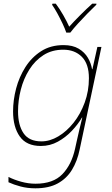

<svg xmlns="http://www.w3.org/2000/svg" viewBox="-20 -783 608 1043"><path d="M172 240Q129 240 91.5 230Q54 220 26 207V178Q55 193 94.5 204Q134 215 173 215Q269 215 319 163Q369 111 388 24L397 -17Q403 -45 411.5 -80.5Q420 -116 427 -144H425Q404 -108 370.5 -72.5Q337 -37 294.5 -13.5Q252 10 202 10Q124 10 87.5 -41.5Q51 -93 51 -178Q51 -239 67.5 -302Q84 -365 118 -418.5Q152 -472 203.5 -505Q255 -538 325 -538Q375 -538 407.5 -518.5Q440 -499 457.5 -469Q475 -439 480 -407H482L509 -528H531L413 28Q400 92 371 139.5Q342 187 293.5 213.5Q245 240 172 240ZM205 -15Q251 -15 296.5 -42Q342 -69 379.5 -116Q417 -163 440 -225.5Q463 -288 463 -358Q463 -436 424.5 -474.5Q386 -513 324 -513Q262 -513 216 -483.5Q170 -454 139 -404.5Q108 -355 93 -296Q78 -237 78 -178Q78 -103 108 -59Q138 -15 205 -15ZM340 -606Q333 -627 320 -654.5Q307 -682 292 -709.5Q277 -737 263 -757L265 -763H283Q304 -735 323.5 -701Q343 -667 356 -638Q382 -667 416 -701Q450 -735 481 -763H504L503 -757Q482 -737 455 -709.5Q428 -682 403 -654.5Q378 -627 362 -606Z"/></svg>

Font: Noto Sans Thin
Style: Italic
Weight: 100
Italic angle: -12°
Designer: Monotype Design Team
Foundry: Monotype Imaging Inc.
Version: Version 2.013; ttfautohint (v1.8.4.7-5d5b)